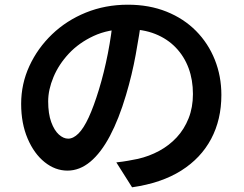

<svg xmlns="http://www.w3.org/2000/svg" viewBox="-20 -755 1040 817"><path d="M584 -685Q573 -608 557.5 -522.5Q542 -437 516 -350Q486 -249 448 -177Q410 -105 364.5 -67Q319 -29 267 -29Q215 -29 170 -65Q125 -101 97.5 -165.5Q70 -230 70 -313Q70 -398 105 -474Q140 -550 201.5 -609Q263 -668 345.5 -701.5Q428 -735 524 -735Q615 -735 688.5 -705.5Q762 -676 814 -623.5Q866 -571 894 -501Q922 -431 922 -351Q922 -246 878.5 -164Q835 -82 751 -29Q667 24 542 42L475 -64Q503 -67 525 -71Q547 -75 567 -79Q615 -90 657.5 -113Q700 -136 732 -170.5Q764 -205 782.5 -251.5Q801 -298 801 -355Q801 -415 782.5 -465Q764 -515 728 -552.5Q692 -590 640.5 -610.5Q589 -631 522 -631Q441 -631 378.5 -602Q316 -573 273 -527Q230 -481 207.5 -427Q185 -373 185 -324Q185 -271 198 -235.5Q211 -200 230.5 -182.5Q250 -165 270 -165Q292 -165 314 -187Q336 -209 357.5 -255.5Q379 -302 401 -374Q423 -446 439 -527.5Q455 -609 462 -688Z"/></svg>

Font: Noto Sans TC SemiBold
Style: Regular
Weight: 600
Designer: Ryoko NISHIZUKA  (kana, bopomofo & ideographs); Paul D. Hunt (Latin, Greek & Cyrillic); Sandoll Communications , Soo-you
Foundry: Adobe
Version: Version 2.004-H2;hotconv 1.0.118;makeotfexe 2.5.65603